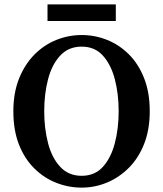

<svg xmlns="http://www.w3.org/2000/svg" viewBox="-20 -840 744 877"><path d="M353 17Q293 17 237 -5Q181 -27 136.5 -71Q92 -115 66.5 -180Q41 -245 41 -332Q41 -416 67 -481Q93 -546 137 -590.5Q181 -635 237 -657.5Q293 -680 353 -680Q413 -680 468.5 -658Q524 -636 568 -592.5Q612 -549 638 -483.5Q664 -418 664 -332Q664 -248 638.5 -183Q613 -118 568.5 -73.5Q524 -29 468.5 -6Q413 17 353 17ZM353 -37Q413 -37 450 -78Q487 -119 504.5 -186Q522 -253 522 -332Q522 -411 504.5 -478Q487 -545 450 -586Q413 -627 353 -627Q293 -627 255 -586Q217 -545 199.5 -478Q182 -411 182 -332Q182 -253 199.5 -186Q217 -119 255 -78Q293 -37 353 -37ZM197 -744V-820H509V-744Z"/></svg>

Font: Source Serif Pro SemiBold
Style: Regular
Weight: 600
Designer: Frank Grießhammer
Foundry: Adobe Systems Incorporated
Version: Version 3.001;hotconv 1.0.111;makeotfexe 2.5.65597